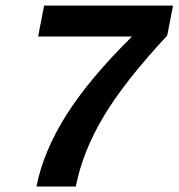

<svg xmlns="http://www.w3.org/2000/svg" viewBox="-20 -679 650 699"><path d="M255.9 0H112.8Q137.7 -127.4 221.2 -259.8Q304.7 -392.1 460.4 -545.9H118.7L140.6 -658.7H609.9L588.9 -549.8Q433.1 -382.3 356.9 -254.4Q280.8 -126.5 255.9 0Z"/></svg>

Font: Liberation Mono
Style: Bold Italic
Weight: 700
Italic angle: -12°
Monospace: yes
Designer: Steve Matteson
Foundry: Ascender Corporation
Version: Version 2.1.5